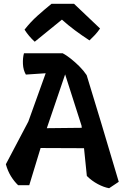

<svg xmlns="http://www.w3.org/2000/svg" viewBox="-20 -981 662 1017"><path d="M164 -760Q132 -789 110 -824Q142 -865 179 -898Q216 -931 253 -961H372L510 -830Q497 -811 483 -796Q469 -781 454 -767Q414 -793 377 -820.5Q340 -848 308 -877ZM516 -330 609 -18 558 16Q530 11 498 -6Q466 -23 440 -49L425 -196L195 -197L135 0H76Q55 -20 38 -47.5Q21 -75 11 -111L130 -337L222 -593L117 -586Q103 -610 101.5 -642Q100 -674 107 -699H312Q331 -689 354.5 -670.5Q378 -652 400.5 -629.5Q423 -607 439 -583ZM228 -302 413 -304 412 -315 325 -587Z"/></svg>

Font: Langar
Style: Regular
Weight: 400
Designer: Alessia Mazzarella
Foundry: Typeland
Version: Version 1.001; ttfautohint (v1.8.3)